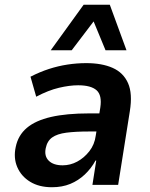

<svg xmlns="http://www.w3.org/2000/svg" viewBox="-20 -776 630 806"><path d="M198 10Q144 10 106.5 -13Q69 -36 52.5 -74.5Q36 -113 46 -159Q56 -208 92.5 -239Q129 -270 194 -285Q259 -300 355 -300H415L405 -224H353Q297 -224 258.5 -219Q220 -214 199 -199Q178 -184 172 -154Q165 -121 184.5 -101.5Q204 -82 243 -82Q275 -82 304 -97.5Q333 -113 355 -141Q377 -169 382 -207L401 -324Q409 -376 385.5 -397Q362 -418 308 -418Q272 -418 227.5 -407.5Q183 -397 132 -370L108 -454Q147 -474 185.5 -486.5Q224 -499 263.5 -505Q303 -511 342 -511Q408 -511 453 -491Q498 -471 517.5 -427Q537 -383 525 -309L476 0H368L384 -102H381Q363 -69 336 -43.5Q309 -18 275 -4Q241 10 198 10ZM193 -565 331 -756H441L511 -565H423L373 -686L281 -565Z"/></svg>

Font: Nunito Sans 7pt SemiCondensed
Style: Bold Italic
Weight: 700
Width: 4
Italic angle: -9°
Designer: Vernon Adams
Foundry: Vernon Adams
Version: Version 3.101;gftools[0.9.27]